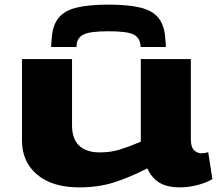

<svg xmlns="http://www.w3.org/2000/svg" viewBox="-20 -799 942 829"><path d="M322 10Q206 10 140.5 -45Q75 -100 75 -192V-544H291V-258Q291 -199 322 -170Q353 -141 410 -141Q458 -141 496.5 -153Q535 -165 588 -187V-544H804V-198Q804 -164 818 -150.5Q832 -137 850 -137Q865 -137 879 -142L897 -26Q874 -11 834.5 -0.5Q795 10 757 10Q703 10 669.5 -9.5Q636 -29 616 -72Q540 -33 472.5 -11.5Q405 10 322 10ZM449 -779Q534 -779 587 -766Q640 -753 665.5 -720Q691 -687 694 -628Q696 -612 696 -596H587Q587 -599 587 -602Q587 -605 586 -608Q582 -638 554.5 -651Q527 -664 449 -664Q371 -664 343 -651Q315 -638 311 -608Q311 -605 310.5 -602Q310 -599 310 -596H201Q201 -612 203 -629Q206 -687 231.5 -720Q257 -753 310 -766Q363 -779 449 -779Z"/></svg>

Font: Georama ExtraExtended
Style: Bold
Weight: 700
Width: 8
Designer: Jean-Baptiste Levee
Foundry: Production Type
Version: Version 1.000